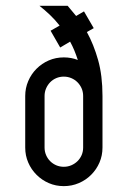

<svg xmlns="http://www.w3.org/2000/svg" viewBox="-20 -634 435 654"><path d="M329.1 -131.3Q329.1 -104 318.8 -80.3Q308.6 -56.6 290.5 -38.6Q272.5 -20.5 248.5 -10.3Q224.6 0 197.3 0Q169.9 0 146.2 -10.3Q122.6 -20.5 104.5 -38.6Q86.4 -56.6 76.2 -80.3Q65.9 -104 65.9 -131.3V-307.1Q65.9 -334 76.2 -357.9Q86.4 -381.8 104.5 -399.9Q122.6 -418 146.2 -428.2Q169.9 -438.5 197.3 -438.5Q223.1 -438.5 245.1 -429.7Q239.7 -446.3 233.2 -462.2Q226.6 -478 218.8 -492.2L185.1 -472.2L152.3 -529.3L183.1 -546.9Q167 -567.4 149.7 -583.7Q132.3 -600.1 114.3 -614.3H210.4Q225.6 -596.7 239.3 -579.6L266.1 -595.2L299.3 -538.1L275.9 -524.9Q299.3 -482.4 314.2 -429.4Q329.1 -376.5 329.1 -307.1ZM197.3 -373Q183.6 -373 171.6 -367.9Q159.7 -362.8 150.9 -353.8Q142.1 -344.7 137 -332.8Q131.8 -320.8 131.8 -307.1V-131.3Q131.8 -117.7 137 -105.7Q142.1 -93.8 150.9 -85Q159.7 -76.2 171.6 -71Q183.6 -65.9 197.3 -65.9Q210.9 -65.9 222.9 -71Q234.9 -76.2 243.9 -85Q252.9 -93.8 258.1 -105.7Q263.2 -117.7 263.2 -131.3V-307.1Q263.2 -320.8 258.1 -332.8Q252.9 -344.7 243.9 -353.8Q234.9 -362.8 222.9 -367.9Q210.9 -373 197.3 -373Z"/></svg>

Font: Aeronef
Style: Regular
Weight: 400
Designer: Peter Wiegel - CAT-Fonts Germany
Foundry: CAT-Fonts, Peter Wiegel
Version: Version 0.002